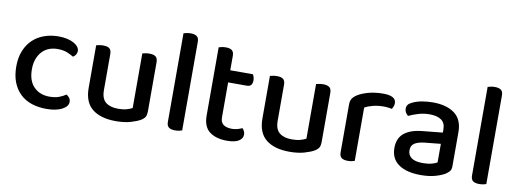

<svg xmlns="http://www.w3.org/2000/svg" viewBox="-56 -968 3491 1295"><g transform="rotate(10 1689.5 -321.0)"><path d="M151 -233Q151 -154 192 -112.5Q233 -71 299 -71Q337 -71 364 -81Q391 -91 411 -105Q424 -97 432 -86Q440 -75 440 -59Q440 -28 399.5 -7Q359 14 293 14Q238 14 192.5 -1Q147 -16 114 -47Q81 -78 62.5 -124.5Q44 -171 44 -233Q44 -295 63.5 -342Q83 -389 116.5 -420Q150 -451 195 -466.5Q240 -482 290 -482Q323 -482 349.5 -476Q376 -470 395 -459.5Q414 -449 424.5 -435.5Q435 -422 435 -407Q435 -393 427.5 -381.5Q420 -370 409 -364Q388 -377 362.5 -387Q337 -397 299 -397Q267 -397 240 -386.5Q213 -376 193.5 -355Q174 -334 162.5 -303.5Q151 -273 151 -233Z M550 -467Q557 -469 570 -471.5Q583 -474 598 -474Q627 -474 640.5 -463Q654 -452 654 -425V-178Q654 -120 684.5 -95.5Q715 -71 769 -71Q804 -71 828 -78Q852 -85 866 -93V-467Q874 -469 886.5 -471.5Q899 -474 914 -474Q943 -474 957 -463Q971 -452 971 -425V-88Q971 -66 964 -52Q957 -38 936 -25Q910 -10 867.5 2Q825 14 768 14Q665 14 607.5 -31.5Q550 -77 550 -176Z M1116 -42V-649Q1123 -651 1136 -654Q1149 -657 1164 -657Q1193 -657 1207 -646Q1221 -635 1221 -609V-2Q1213 1 1200.5 3.5Q1188 6 1173 6Q1144 6 1130 -5Q1116 -16 1116 -42Z M1470 -137Q1470 -101 1491 -86Q1512 -71 1550 -71Q1567 -71 1586 -76Q1605 -81 1619 -88Q1626 -80 1631.5 -70Q1637 -60 1637 -46Q1637 -20 1610.5 -3Q1584 14 1530 14Q1455 14 1410.5 -19.5Q1366 -53 1366 -130V-597Q1373 -599 1386 -602Q1399 -605 1414 -605Q1443 -605 1456.5 -594Q1470 -583 1470 -557V-458H1625Q1629 -452 1632.5 -441Q1636 -430 1636 -418Q1636 -375 1599 -375H1470V-137Z M1740 -467Q1747 -469 1760 -471.5Q1773 -474 1788 -474Q1817 -474 1830.5 -463Q1844 -452 1844 -425V-178Q1844 -120 1874.5 -95.5Q1905 -71 1959 -71Q1994 -71 2018 -78Q2042 -85 2056 -93V-467Q2064 -469 2076.5 -471.5Q2089 -474 2104 -474Q2133 -474 2147 -463Q2161 -452 2161 -425V-88Q2161 -66 2154 -52Q2147 -38 2126 -25Q2100 -10 2057.5 2Q2015 14 1958 14Q1855 14 1797.5 -31.5Q1740 -77 1740 -176Z M2403 -2Q2396 1 2383.5 3.5Q2371 6 2356 6Q2327 6 2313 -5Q2299 -16 2299 -42V-370Q2299 -395 2309 -410.5Q2319 -426 2341 -440Q2370 -458 2415 -470Q2460 -482 2514 -482Q2602 -482 2602 -432Q2602 -420 2598 -409.5Q2594 -399 2589 -391Q2579 -393 2564 -395Q2549 -397 2532 -397Q2492 -397 2459 -388.5Q2426 -380 2403 -367Z M2955 -89V-216L2846 -205Q2800 -200 2777 -184.5Q2754 -169 2754 -137Q2754 -104 2779 -85.5Q2804 -67 2857 -67Q2892 -67 2918 -74Q2944 -81 2955 -89ZM3058 -314V-81Q3058 -58 3047.5 -45.5Q3037 -33 3019 -22Q2993 -7 2952 4Q2911 15 2857 15Q2760 15 2705.5 -23Q2651 -61 2651 -135Q2651 -201 2693.5 -236Q2736 -271 2816 -279L2955 -293V-315Q2955 -359 2926.5 -379Q2898 -399 2847 -399Q2807 -399 2770 -388Q2733 -377 2704 -363Q2694 -371 2687 -382.5Q2680 -394 2680 -408Q2680 -425 2688.5 -436Q2697 -447 2715 -455Q2743 -469 2779 -475.5Q2815 -482 2855 -482Q2948 -482 3003 -441.5Q3058 -401 3058 -314Z M3199 -42V-649Q3206 -651 3219 -654Q3232 -657 3247 -657Q3276 -657 3290 -646Q3304 -635 3304 -609V-2Q3296 1 3283.5 3.5Q3271 6 3256 6Q3227 6 3213 -5Q3199 -16 3199 -42Z"/></g></svg>

Font: Baloo 2 Latin Medium
Style: Regular
Weight: 500
Designer: Sarang Kulkarni and Ek Type
Foundry: Ek Type
Version: Version 1.001